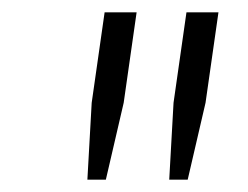

<svg xmlns="http://www.w3.org/2000/svg" viewBox="-20 -706 403 312"><path d="M122 -414 129 -539 150 -686H202L181 -539L152 -414ZM255 -414 262 -539 283 -686H335L314 -539L285 -414Z"/></svg>

Font: Chivo Medium Thin
Style: Italic
Weight: 250
Italic angle: -8.05°
Version: Version 2.002